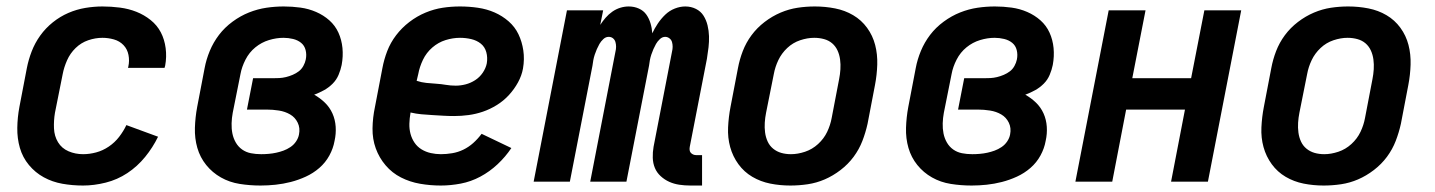

<svg xmlns="http://www.w3.org/2000/svg" viewBox="-20 -562 4440 594"><path d="M237 12Q204 12 173 6.5Q142 1 115.5 -13.5Q89 -28 69.5 -51.5Q50 -75 41.5 -104.5Q33 -134 33.5 -166.5Q34 -199 40 -231L63 -351Q68 -377 78 -403Q88 -429 104.5 -452Q121 -475 143.5 -493Q166 -511 191.5 -522Q217 -533 244 -537.5Q271 -542 297 -542Q324 -542 351 -538.5Q378 -535 402 -525.5Q426 -516 446 -500Q466 -484 477.5 -462Q489 -440 492.5 -413Q496 -386 491 -359L489 -352H376L377 -356Q381 -374 377.5 -392Q374 -410 362 -422.5Q350 -435 332.5 -440Q315 -445 297 -445Q275 -445 253 -437.5Q231 -430 214 -413.5Q197 -397 187.5 -375.5Q178 -354 174 -333L150 -213Q146 -189 147 -165Q148 -141 159.5 -122Q171 -103 192 -94Q213 -85 237 -85Q257 -85 277.5 -90.5Q298 -96 316.5 -108.5Q335 -121 348.5 -138.5Q362 -156 371 -175L469 -139Q453 -106 429 -76.5Q405 -47 374 -26.5Q343 -6 307 3Q271 12 237 12Z M786 12Q753 12 721.5 7Q690 2 663.5 -13Q637 -28 618 -51.5Q599 -75 590.5 -104.5Q582 -134 583 -166.5Q584 -199 590 -231L613 -351Q618 -378 629 -404.5Q640 -431 657.5 -454Q675 -477 699.5 -495Q724 -513 750.5 -523.5Q777 -534 804 -538Q831 -542 858 -542Q884 -542 909.5 -538.5Q935 -535 958 -525Q981 -515 999 -499Q1017 -483 1027 -461Q1037 -439 1039.5 -413.5Q1042 -388 1037 -361Q1034 -346 1027.5 -330.5Q1021 -315 1009 -303Q997 -291 982.5 -283Q968 -275 952 -269Q970 -259 985 -244.5Q1000 -230 1008.5 -211Q1017 -192 1018.5 -170Q1020 -148 1015 -126Q1011 -103 999 -81Q987 -59 968 -42.5Q949 -26 926 -15.5Q903 -5 879.5 1Q856 7 832.5 9.5Q809 12 786 12ZM788 -85Q799 -85 811 -86Q823 -87 834.5 -89.5Q846 -92 857 -96Q868 -100 878.5 -107Q889 -114 896 -124.5Q903 -135 905 -146Q909 -166 901 -182.5Q893 -199 877.5 -208Q862 -217 843 -220Q824 -223 805 -223H744L763 -320H824Q834 -320 844 -320.5Q854 -321 864.5 -323.5Q875 -326 885.5 -330.5Q896 -335 904.5 -341.5Q913 -348 918.5 -358Q924 -368 926 -378Q929 -393 925.5 -407Q922 -421 911.5 -429.5Q901 -438 886.5 -441.5Q872 -445 857 -445Q835 -445 812 -438Q789 -431 770 -415.5Q751 -400 739.5 -377.5Q728 -355 724 -333L700 -213Q697 -197 696.5 -180.5Q696 -164 699 -149Q702 -134 709.5 -121Q717 -108 729 -99.5Q741 -91 756 -88Q771 -85 788 -85Z M1344 12Q1311 12 1279.5 6.5Q1248 1 1220.5 -13Q1193 -27 1173 -50.5Q1153 -74 1142.5 -103Q1132 -132 1132.5 -165Q1133 -198 1140 -231L1163 -351Q1168 -378 1178 -404Q1188 -430 1205.5 -453Q1223 -476 1246.5 -494Q1270 -512 1296.5 -523Q1323 -534 1349.5 -538Q1376 -542 1403 -542Q1431 -542 1458.5 -538Q1486 -534 1510 -523.5Q1534 -513 1553.5 -496Q1573 -479 1584 -456Q1595 -433 1599 -406Q1603 -379 1598 -350Q1594 -328 1582.5 -307Q1571 -286 1554.5 -268Q1538 -250 1517 -237Q1496 -224 1474 -216.5Q1452 -209 1429.5 -206Q1407 -203 1385 -203Q1368 -203 1351.5 -204Q1335 -205 1317.5 -206Q1300 -207 1283.5 -208.5Q1267 -210 1250 -214V-213Q1247 -196 1246.5 -179.5Q1246 -163 1250 -148Q1254 -133 1262.5 -120.5Q1271 -108 1284 -100Q1297 -92 1312.5 -88.5Q1328 -85 1344 -85Q1361 -85 1379 -88Q1397 -91 1413.5 -99Q1430 -107 1444 -119.5Q1458 -132 1470 -148L1562 -104Q1544 -77 1519.5 -54Q1495 -31 1466 -15.5Q1437 0 1405.5 6Q1374 12 1344 12ZM1390 -297Q1405 -297 1420.5 -301Q1436 -305 1450 -314Q1464 -323 1473.5 -337Q1483 -351 1486 -366Q1489 -384 1484.5 -400.5Q1480 -417 1467.5 -427Q1455 -437 1438 -441Q1421 -445 1403 -445Q1381 -445 1358.5 -438Q1336 -431 1317.5 -415Q1299 -399 1288.5 -377Q1278 -355 1274 -333L1269 -312Q1284 -307 1299 -305.5Q1314 -304 1329.5 -303Q1345 -302 1359.5 -299.5Q1374 -297 1390 -297Z M2116 12Q2098 12 2081.5 9.5Q2065 7 2050.5 0.5Q2036 -6 2024 -17Q2012 -28 2006 -42.5Q2000 -57 1999.5 -74Q1999 -91 2002 -108L2059 -402Q2061 -410 2061 -417.5Q2061 -425 2059 -432Q2057 -439 2051 -443.5Q2045 -448 2038 -448Q2029 -448 2021.5 -441Q2014 -434 2009.5 -426Q2005 -418 2001.5 -410Q1998 -402 1995 -393Q1992 -384 1990.5 -375.5Q1989 -367 1988 -359L1918 0H1806L1884 -402Q1886 -410 1886 -417.5Q1886 -425 1884 -432Q1882 -439 1876.5 -443.5Q1871 -448 1863 -448Q1854 -448 1846.5 -441Q1839 -434 1834.5 -426Q1830 -418 1826.5 -410Q1823 -402 1820 -393Q1817 -384 1815.5 -375.5Q1814 -367 1813 -359L1743 0H1631L1734 -530H1846L1837 -485Q1844 -496 1853.5 -507Q1863 -518 1874.5 -526Q1886 -534 1899 -538Q1912 -542 1925 -542Q1942 -542 1956.5 -535.5Q1971 -529 1979.5 -517Q1988 -505 1992.5 -490Q1997 -475 1998 -459Q2005 -474 2015 -489Q2025 -504 2038 -516.5Q2051 -529 2067.5 -535.5Q2084 -542 2100 -542Q2118 -542 2133 -534.5Q2148 -527 2156.5 -513.5Q2165 -500 2169 -483.5Q2173 -467 2173.5 -450Q2174 -433 2172 -415.5Q2170 -398 2167 -380L2114 -108Q2113 -103 2113.5 -98Q2114 -93 2117 -89.5Q2120 -86 2124.5 -84Q2129 -82 2135 -82H2152V12Z M2425 12Q2393 12 2363 6Q2333 0 2307.5 -15Q2282 -30 2264.5 -54Q2247 -78 2239 -107Q2231 -136 2232.5 -168Q2234 -200 2240 -231L2263 -351Q2268 -378 2278 -404Q2288 -430 2305 -453Q2322 -476 2345.5 -494Q2369 -512 2395 -523Q2421 -534 2447.5 -538Q2474 -542 2501 -542Q2533 -542 2563.5 -536Q2594 -530 2619.5 -515Q2645 -500 2662.5 -476Q2680 -452 2687.5 -423Q2695 -394 2694 -362Q2693 -330 2687 -299L2664 -179Q2658 -152 2648 -126Q2638 -100 2621 -77Q2604 -54 2580.5 -36Q2557 -18 2531.5 -7Q2506 4 2479 8Q2452 12 2425 12ZM2427 -85Q2448 -85 2470.5 -92.5Q2493 -100 2511 -116.5Q2529 -133 2539 -154Q2549 -175 2553 -197L2576 -317Q2579 -332 2580 -347.5Q2581 -363 2579 -378Q2577 -393 2571 -406Q2565 -419 2554.5 -428Q2544 -437 2529.5 -441Q2515 -445 2499 -445Q2478 -445 2455.5 -437.5Q2433 -430 2415.5 -413.5Q2398 -397 2388 -376Q2378 -355 2374 -333L2350 -213Q2347 -198 2346 -182.5Q2345 -167 2347 -152Q2349 -137 2355 -124Q2361 -111 2372 -102Q2383 -93 2397 -89Q2411 -85 2427 -85Z M2986 12Q2953 12 2921.5 7Q2890 2 2863.5 -13Q2837 -28 2818 -51.5Q2799 -75 2790.5 -104.5Q2782 -134 2783 -166.5Q2784 -199 2790 -231L2813 -351Q2818 -378 2829 -404.5Q2840 -431 2857.5 -454Q2875 -477 2899.5 -495Q2924 -513 2950.5 -523.5Q2977 -534 3004 -538Q3031 -542 3058 -542Q3084 -542 3109.5 -538.5Q3135 -535 3158 -525Q3181 -515 3199 -499Q3217 -483 3227 -461Q3237 -439 3239.5 -413.5Q3242 -388 3237 -361Q3234 -346 3227.5 -330.5Q3221 -315 3209 -303Q3197 -291 3182.5 -283Q3168 -275 3152 -269Q3170 -259 3185 -244.5Q3200 -230 3208.5 -211Q3217 -192 3218.5 -170Q3220 -148 3215 -126Q3211 -103 3199 -81Q3187 -59 3168 -42.5Q3149 -26 3126 -15.5Q3103 -5 3079.5 1Q3056 7 3032.5 9.5Q3009 12 2986 12ZM2988 -85Q2999 -85 3011 -86Q3023 -87 3034.5 -89.5Q3046 -92 3057 -96Q3068 -100 3078.5 -107Q3089 -114 3096 -124.5Q3103 -135 3105 -146Q3109 -166 3101 -182.5Q3093 -199 3077.5 -208Q3062 -217 3043 -220Q3024 -223 3005 -223H2944L2963 -320H3024Q3034 -320 3044 -320.5Q3054 -321 3064.5 -323.5Q3075 -326 3085.5 -330.5Q3096 -335 3104.5 -341.5Q3113 -348 3118.5 -358Q3124 -368 3126 -378Q3129 -393 3125.5 -407Q3122 -421 3111.5 -429.5Q3101 -438 3086.5 -441.5Q3072 -445 3057 -445Q3035 -445 3012 -438Q2989 -431 2970 -415.5Q2951 -400 2939.5 -377.5Q2928 -355 2924 -333L2900 -213Q2897 -197 2896.5 -180.5Q2896 -164 2899 -149Q2902 -134 2909.5 -121Q2917 -108 2929 -99.5Q2941 -91 2956 -88Q2971 -85 2988 -85Z M3307 0 3410 -530H3524L3483 -320H3665L3706 -530H3820L3717 0H3603L3646 -223H3464L3421 0Z M4075 12Q4043 12 4013 6Q3983 0 3957.5 -15Q3932 -30 3914.5 -54Q3897 -78 3889 -107Q3881 -136 3882.5 -168Q3884 -200 3890 -231L3913 -351Q3918 -378 3928 -404Q3938 -430 3955 -453Q3972 -476 3995.5 -494Q4019 -512 4045 -523Q4071 -534 4097.5 -538Q4124 -542 4151 -542Q4183 -542 4213.5 -536Q4244 -530 4269.5 -515Q4295 -500 4312.5 -476Q4330 -452 4337.5 -423Q4345 -394 4344 -362Q4343 -330 4337 -299L4314 -179Q4308 -152 4298 -126Q4288 -100 4271 -77Q4254 -54 4230.5 -36Q4207 -18 4181.5 -7Q4156 4 4129 8Q4102 12 4075 12ZM4077 -85Q4098 -85 4120.5 -92.5Q4143 -100 4161 -116.5Q4179 -133 4189 -154Q4199 -175 4203 -197L4226 -317Q4229 -332 4230 -347.5Q4231 -363 4229 -378Q4227 -393 4221 -406Q4215 -419 4204.5 -428Q4194 -437 4179.5 -441Q4165 -445 4149 -445Q4128 -445 4105.5 -437.5Q4083 -430 4065.5 -413.5Q4048 -397 4038 -376Q4028 -355 4024 -333L4000 -213Q3997 -198 3996 -182.5Q3995 -167 3997 -152Q3999 -137 4005 -124Q4011 -111 4022 -102Q4033 -93 4047 -89Q4061 -85 4077 -85Z"/></svg>

Font: Lode Term
Style: Bold Italic
Weight: 700
Italic angle: -11°
Monospace: yes
Designer: Belleve Invis
Foundry: Belleve Invis
Version: Version 29.2.0